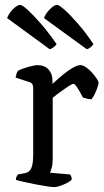

<svg xmlns="http://www.w3.org/2000/svg" viewBox="-20 -767 427 787"><path d="M202 0Q195 0 174 -3Q153 -6 127.5 -11Q102 -16 79.5 -21Q57 -26 45 -30Q45 -37 48 -43Q51 -49 54 -52L81 -57Q92 -59 100 -66Q108 -73 112 -89Q116 -105 116 -132V-407Q116 -416 112.5 -422Q109 -428 99 -431L44 -449Q46 -460 48.5 -467Q51 -474 54 -477Q69 -485 95 -492.5Q121 -500 135 -500Q162 -500 178.5 -482.5Q195 -465 195 -437V-423Q204 -431 219 -444.5Q234 -458 250.5 -470.5Q267 -483 282.5 -491.5Q298 -500 309 -500Q320 -500 333 -491Q346 -482 357.5 -469Q369 -456 376.5 -444.5Q384 -433 384 -428Q384 -423 380 -410.5Q376 -398 369.5 -384Q363 -370 355 -360Q345 -360 335 -363Q325 -366 320 -367Q314 -379 306.5 -392Q299 -405 292.5 -414Q286 -423 281 -423Q276 -423 264 -415.5Q252 -408 238 -398Q224 -388 212 -379Q200 -370 196 -366V-115Q196 -94 192 -79.5Q188 -65 185 -59L267 -52Q269 -50 271.5 -44.5Q274 -39 274 -31Q268 -24 254.5 -17Q241 -10 226.5 -5Q212 0 202 0ZM184 -565 9 -693Q14 -706 23.5 -718.5Q33 -731 44 -739Q55 -747 62 -747Q71 -747 93.5 -726.5Q116 -706 147.5 -670Q179 -634 212 -586Q209 -581 201 -574.5Q193 -568 184 -565ZM336 -565 160 -693Q165 -706 174.5 -718Q184 -730 195 -738.5Q206 -747 214 -747Q222 -747 245 -726.5Q268 -706 299.5 -670Q331 -634 363 -586Q360 -581 352 -574Q344 -567 336 -565Z"/></svg>

Font: Texturina Medium 12pt Light
Style: Regular
Weight: 300
Version: Version 1.002